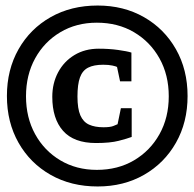

<svg xmlns="http://www.w3.org/2000/svg" viewBox="-20 -672 701 694"><path d="M333 2Q237 2 163 -40Q89 -82 47 -156Q5 -230 5 -325Q5 -420 47 -494Q89 -568 163 -610Q237 -652 333 -652Q427 -652 500.5 -610Q574 -568 616 -494Q658 -420 658 -325Q658 -230 616 -156Q574 -82 500.5 -40Q427 2 333 2ZM327 -155Q247 -155 208 -199Q169 -243 169 -322Q169 -371 190 -410.5Q211 -450 249 -473Q287 -496 337 -496Q374 -496 406.5 -491.5Q439 -487 455 -482V-378H414L403 -430Q400 -432 386.5 -435Q373 -438 353 -438Q319 -438 298.5 -427.5Q278 -417 269 -392Q260 -367 260 -323Q260 -279 270.5 -255Q281 -231 302 -221.5Q323 -212 354 -212Q378 -212 389.5 -216.5Q401 -221 405 -223L417 -281H456V-177Q440 -171 409 -163Q378 -155 327 -155ZM330 -58Q406 -58 464.5 -92.5Q523 -127 556.5 -187Q590 -247 590 -324Q590 -401 556.5 -461Q523 -521 464.5 -555.5Q406 -590 330 -590Q256 -590 198 -555.5Q140 -521 107 -461Q74 -401 74 -324Q74 -247 107 -187Q140 -127 198 -92.5Q256 -58 330 -58Z"/></svg>

Font: Faustina SemiBold
Style: Regular
Weight: 600
Designer: Alfonso Garcia
Foundry: http://www.omnibus-type.com
Version: Version 1.200